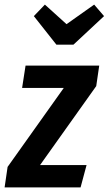

<svg xmlns="http://www.w3.org/2000/svg" viewBox="-44 -814 472 834"><path d="M387 -529 374 -440 130 -97H332L306 0H-24L-11 -89L233 -432H52L67 -529ZM365 -794 408 -744 275 -620H201L103 -744L151 -794L245 -709Z"/></svg>

Font: Fira Sans Extra Condensed Medium
Style: Italic
Weight: 500
Width: 3
Italic angle: -8°
Designer: Carrois Corporate & Edenspiekermann AG
Foundry: Carrois Corporate GbR & Edenspiekermann AG
Version: Version 4.203